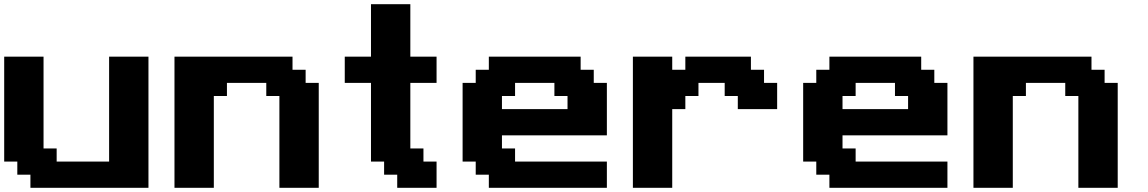

<svg xmlns="http://www.w3.org/2000/svg" viewBox="-20 -895 5471 915"><path d="M125 0H687.5V-625H500V-125H250V-187.5H187.5V-625H0V-125H62.5V-62.5H125Z M1311.5 0H1499V-500H1436.5V-562.5H1374V-625H811.5V0H999V-437.5H1061.5V-500H1249V-437.5H1311.5Z M1873 0H2060.5V-125H1998V-187.5H1935.5V-500H2060.5V-625H1935.5V-875H1748V-625H1623V-500H1748V-125H1810.5V-62.5H1873Z M2309.6 0H2872.1V-125H2434.6V-187.5H2372.1V-250H2872.1V-500H2809.6V-562.5H2747.1V-625H2309.6V-562.5H2247.1V-500H2184.6V-125H2247.1V-62.5H2309.6ZM2684.6 -375H2372.1V-437.5H2434.6V-500H2622.1V-437.5H2684.6Z M2996.1 0H3183.6V-375H3246.1V-437.5H3308.6V-500H3433.6V-437.5H3496.1V-375H3683.6V-500H3621.1V-562.5H3558.6V-625H3246.1V-562.5H3183.6V-625H2996.1Z M3932.6 0H4495.1V-125H4057.6V-187.5H3995.1V-250H4495.1V-500H4432.6V-562.5H4370.1V-625H3932.6V-562.5H3870.1V-500H3807.6V-125H3870.1V-62.5H3932.6ZM4307.6 -375H3995.1V-437.5H4057.6V-500H4245.1V-437.5H4307.6Z M5119.1 0H5306.6V-500H5244.1V-562.5H5181.6V-625H4619.1V0H4806.6V-437.5H4869.1V-500H5056.6V-437.5H5119.1Z"/></svg>

Font: Faithful 32x
Style: Semibold
Weight: 400
Foundry: Faithful Resource Pack
Version: Version 1.0; January 27, 2023